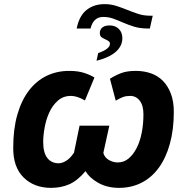

<svg xmlns="http://www.w3.org/2000/svg" viewBox="-20 -899 904 929"><path d="M44 -185Q44 -275 64 -344.5Q84 -414 120 -461Q156 -508 205.5 -532Q255 -556 315 -556Q358 -556 388 -546Q418 -536 437 -524L391 -413Q370 -425 353.5 -430Q337 -435 323 -435Q286 -435 260 -412Q234 -389 218.5 -355Q203 -321 196 -282Q189 -243 189 -212Q189 -160 209 -134.5Q229 -109 264 -109Q280 -109 299.5 -120.5Q319 -132 338 -160L365 -291H509L480 -159Q486 -137 506.5 -125Q527 -113 550 -113Q579 -113 601.5 -131.5Q624 -150 640.5 -181.5Q657 -213 665.5 -255.5Q674 -298 674 -346Q674 -389 656 -412Q638 -435 610 -435Q591 -435 576.5 -430Q562 -425 540 -412L512 -518Q539 -535 567 -545.5Q595 -556 637 -556Q676 -556 709.5 -544.5Q743 -533 767.5 -508.5Q792 -484 806.5 -446.5Q821 -409 821 -358Q821 -272 802 -203.5Q783 -135 748.5 -87.5Q714 -40 665 -15Q616 10 556 10Q499 10 456 -14Q413 -38 394 -71Q355 -25 315.5 -7.5Q276 10 227 10Q145 10 94 -40.5Q43 -91 44 -185ZM351 -761Q363 -822 398.5 -850.5Q434 -879 486 -879Q516 -879 542.5 -870.5Q569 -862 595 -851.5Q621 -841 648 -832Q675 -823 707 -823H719L705 -761H697Q658 -761 629 -770Q600 -779 576 -789.5Q552 -800 529 -808.5Q506 -817 479 -817Q432 -817 418 -761ZM455 -642Q512 -662 512 -687Q512 -695 506 -699.5Q500 -704 493 -707Q482 -712 472.5 -718Q463 -724 463 -739Q463 -751 470 -761Q482 -776 510 -776Q538 -776 555 -759Q572 -742 572 -714Q572 -677 541 -649Q510 -621 447 -605Z"/></svg>

Font: BC Sans
Style: Bold Italic
Weight: 700
Italic angle: -12°
Designer: Monotype Design Team
Province of B.C.
Foundry: Monotype Imaging Inc.
Version: Version 2.000;GOOG;noto-source:20170915:90ef993387c0